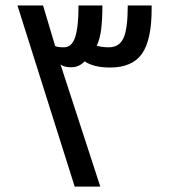

<svg xmlns="http://www.w3.org/2000/svg" viewBox="-20 -694 629 714"><path d="M44.9 -673.8H140.1L185.1 -522.9Q193.4 -518.1 217.8 -518.1Q247.1 -518.1 259.5 -555.7Q272 -593.3 272 -673.8H360.8Q360.8 -622.6 356.4 -586.4Q352.1 -550.3 339.8 -523.9Q359.9 -518.1 384.8 -518.1Q423.8 -518.1 439.5 -553Q455.1 -587.9 455.1 -673.8H543.9V-660.2Q543.9 -545.9 508.1 -494.4Q472.2 -442.9 389.2 -442.9Q328.6 -442.9 294.9 -465.8Q272.9 -443.8 246.1 -443.8Q218.3 -443.8 205.1 -454.1L353 0H257.8Z"/></svg>

Font: Droid Arabic Kufi
Style: Regular
Weight: 400
Designer: Pascal Zoghbi
Foundry: Irfont.ir
Version: Version 1.00 February 28, 2013, initial release